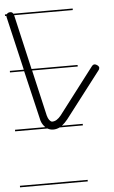

<svg xmlns="http://www.w3.org/2000/svg" viewBox="-55 -588 513 864"><g transform="rotate(-5 201.0 -155.5)"><path d="M306 -535H41L98 -287H306V-280H100L148 -72Q155 -47 169 -43Q181 -43 190.5 -49Q200 -55 210 -67L369 -275Q375 -283 382 -283Q388 -283 395 -277.5Q402 -272 402 -266Q402 -259 397 -254L238 -47Q225 -31 212 -21H306V-14H201Q187 -7 172 -7Q158 -7 146 -14H0V-21H137L135 -23Q119 -39 115 -64L64 -280H0V-287H63L7 -527Q6 -529 6 -533V-535H0V-542H8Q9 -543 10 -544Q15 -550 25 -550Q34 -550 38 -542H306ZM306 239H0V232H306Z"/></g></svg>

Font: Gruenewald VA 1. Klasse
Style: Regular
Weight: 400
Designer: Peter Wiegel
Foundry: Peter Wiegel, nach dem Schriftentwurf von Dr. H. Gr¸newald
Version: Version 0.007